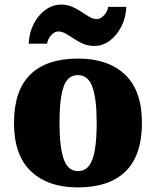

<svg xmlns="http://www.w3.org/2000/svg" viewBox="-20 -806 680 836"><path d="M318 10Q189 10 115 -60Q41 -130 41 -271Q41 -412 112 -481.5Q183 -551 321 -551Q450 -551 524 -481.5Q598 -412 598 -271Q598 -130 527 -60Q456 10 318 10ZM320 -61Q350 -61 368 -85Q386 -109 393.5 -156Q401 -203 401 -271Q401 -375 382.5 -427Q364 -479 319 -479Q274 -479 256.5 -427Q239 -375 239 -271Q239 -168 257 -114.5Q275 -61 320 -61ZM391 -606Q364 -606 342 -615.5Q320 -625 301.5 -637.5Q283 -650 266.5 -659.5Q250 -669 234 -669Q217 -669 202.5 -652.5Q188 -636 185 -616H105Q107 -664 127 -702.5Q147 -741 178.5 -763.5Q210 -786 246 -786Q273 -786 294.5 -776.5Q316 -767 334.5 -754.5Q353 -742 369.5 -732.5Q386 -723 402 -723Q418 -723 433 -739.5Q448 -756 451 -776H530Q528 -728 508 -689.5Q488 -651 457.5 -628.5Q427 -606 391 -606Z"/></svg>

Font: Noto Serif Bengali Black
Style: Regular
Weight: 900
Version: Version 2.003